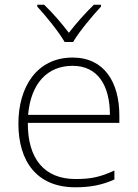

<svg xmlns="http://www.w3.org/2000/svg" viewBox="-20 -784 585 814"><path d="M254 -606H290C314 -648 371 -716 408 -756V-764H378C342 -729 301 -683 272 -645C243 -683 204 -729 167 -764H138V-756C175 -716 230 -648 254 -606ZM288 -540C136 -540 58 -415 58 -260C58 -100 136 10 299 10C365 10 413 0 465 -23V-61C404 -33 365 -25 300 -25C169 -25 97 -110 98 -263H486V-294C486 -434 423 -540 288 -540ZM288 -505C395 -505 446 -421 446 -297H99C111 -432 182 -505 288 -505Z"/></svg>

Font: Noto Sans Arabic ExtLt
Style: Regular
Weight: 200
Designer: Monotype Design Team, Nadine Chahine, Nizar Qandah and Khaled Hosny
Foundry: Monotype Imaging Inc.
Version: Version 2.012